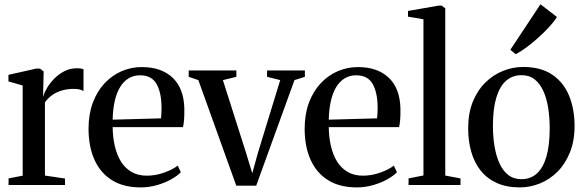

<svg xmlns="http://www.w3.org/2000/svg" viewBox="-20 -844 2668 876"><path d="M19 0V-30L83.5 -42.5V-454L18.5 -472.5V-502.5L145 -531H162.5L179 -518L178.5 -488.5L176.5 -402.5L178.5 -407Q182 -421.5 194.2 -442.2Q206.5 -463 226.2 -483.8Q246 -504.5 272.5 -518.5Q299 -532.5 331 -532.5Q342.5 -532.5 349.5 -531.2Q356.5 -530 361 -528V-428.5Q356 -432 345.2 -435.2Q334.5 -438.5 318 -438.5Q287.5 -438.5 262.5 -431.2Q237.5 -424 218.2 -410.2Q199 -396.5 185 -377V-43L276.5 -29.5V0Z M622 11Q543.5 11 490.8 -22Q438 -55 411 -115.2Q384 -175.5 384 -256.5Q384 -322.5 403.2 -374.5Q422.5 -426.5 456.2 -463Q490 -499.5 534 -518.8Q578 -538 627 -538Q716.5 -538 767.8 -489.2Q819 -440.5 821 -348.5Q821.5 -318 819.8 -298Q818 -278 815 -264H494Q494.5 -217.5 504 -177Q513.5 -136.5 532.2 -106.5Q551 -76.5 580.2 -59.5Q609.5 -42.5 650 -42.5Q689.5 -42.5 729 -56.5Q768.5 -70.5 791 -88.5L805 -58Q788 -40.5 759.2 -24.8Q730.5 -9 694.8 1Q659 11 622 11ZM494 -298 714.5 -304Q716 -315.5 716.2 -327.5Q716.5 -339.5 717 -350.5Q717 -420.5 694.5 -460.5Q672 -500.5 619 -500.5Q590 -500.5 567 -486.8Q544 -473 528 -446.8Q512 -420.5 503.5 -383Q495 -345.5 494 -298Z M1058 3 885 -478.5 841 -493.5V-522.5H1058.5V-493.5L997 -478.5L1102 -148.5L1131 -53.5L1157 -147.5L1258.5 -478.5L1198.5 -493.5V-522.5H1371V-493.5L1323.5 -478.5L1149 3Z M1608 11Q1529.5 11 1476.8 -22Q1424 -55 1397 -115.2Q1370 -175.5 1370 -256.5Q1370 -322.5 1389.2 -374.5Q1408.5 -426.5 1442.2 -463Q1476 -499.5 1520 -518.8Q1564 -538 1613 -538Q1702.5 -538 1753.8 -489.2Q1805 -440.5 1807 -348.5Q1807.5 -318 1805.8 -298Q1804 -278 1801 -264H1480Q1480.5 -217.5 1490 -177Q1499.5 -136.5 1518.2 -106.5Q1537 -76.5 1566.2 -59.5Q1595.5 -42.5 1636 -42.5Q1675.5 -42.5 1715 -56.5Q1754.5 -70.5 1777 -88.5L1791 -58Q1774 -40.5 1745.2 -24.8Q1716.5 -9 1680.8 1Q1645 11 1608 11ZM1480 -298 1700.5 -304Q1702 -315.5 1702.2 -327.5Q1702.5 -339.5 1703 -350.5Q1703 -420.5 1680.5 -460.5Q1658 -500.5 1605 -500.5Q1576 -500.5 1553 -486.8Q1530 -473 1514 -446.8Q1498 -420.5 1489.5 -383Q1481 -345.5 1480 -298Z M1912 -43.5V-756L1841.5 -768V-794L1982 -818.5H1995L2011.5 -806V-43L2081 -30V0H1844V-30Z M2116 -258.5Q2116 -327 2137 -379.2Q2158 -431.5 2194 -467Q2230 -502.5 2274.8 -520.5Q2319.5 -538.5 2366.5 -538.5Q2448.5 -538.5 2500.5 -502.8Q2552.5 -467 2577 -406Q2601.5 -345 2601.5 -269.5Q2601.5 -201 2580.2 -148.5Q2559 -96 2523.5 -60.5Q2488 -25 2443.2 -7Q2398.5 11 2351.5 11Q2290.5 11 2245.8 -9.5Q2201 -30 2172.2 -66.8Q2143.5 -103.5 2129.8 -152.5Q2116 -201.5 2116 -258.5ZM2359 -26.5Q2400.5 -26.5 2429.2 -52.2Q2458 -78 2473 -129.5Q2488 -181 2488 -258.5Q2488 -307 2481.2 -350.8Q2474.5 -394.5 2459.2 -428.2Q2444 -462 2419.8 -481.5Q2395.5 -501 2360 -501Q2318 -501 2289 -475.5Q2260 -450 2244.5 -398.8Q2229 -347.5 2229 -269.5Q2229 -220.5 2236.2 -176.8Q2243.5 -133 2258.8 -99Q2274 -65 2298.8 -45.8Q2323.5 -26.5 2359 -26.5ZM2332.5 -597 2308.5 -617 2446 -824.5 2521 -766.5Q2508.5 -746 2485.8 -721.2Q2463 -696.5 2435.8 -672Q2408.5 -647.5 2381.5 -627.5Q2354.5 -607.5 2333.5 -597Z"/></svg>

Font: Merriweather 96pt
Style: Regular
Weight: 400
Version: Version 2.100